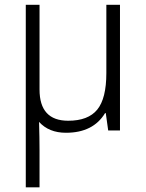

<svg xmlns="http://www.w3.org/2000/svg" viewBox="-20 -551 616 811"><path d="M147 -172.9Q147 -41 268.1 -41Q352.5 -41 390.9 -88.1Q429.2 -135.3 429.2 -242.2V-530.8H486.8V0H437L426.8 -73.2H423.8Q373.5 9.8 258.8 9.8Q186.5 9.8 145 -36.1Q147 32.7 147 84V240.2H88.9V-530.8H147Z"/></svg>

Font: Droid Sans TV
Style: Regular
Weight: 300
Version: Version 1.00